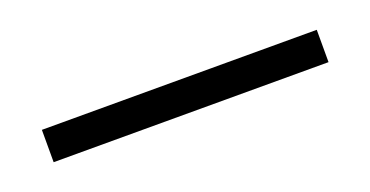

<svg xmlns="http://www.w3.org/2000/svg" viewBox="-21 -729 409 212"><g transform="rotate(-20 183.5 -623.0)"><path d="M22 -604V-642H345V-604Z"/></g></svg>

Font: DM Sans 20pt ExtraLight
Style: Regular
Weight: 250
Version: Version 4.004;gftools[0.9.30]